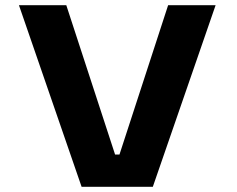

<svg xmlns="http://www.w3.org/2000/svg" viewBox="-20 -720 915 740"><path d="M294.5 0 53 -700H235.5L423.5 -124.5H440.5L628 -700H811L569 0Z"/></svg>

Font: Trispace SemiExpanded
Style: Bold
Weight: 700
Width: 6
Designer: Tyler Finck
Foundry: Etcetera Type Company
Version: Version 1.210; ttfautohint (v1.8.3)